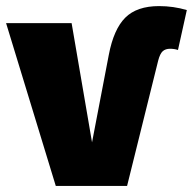

<svg xmlns="http://www.w3.org/2000/svg" viewBox="-35 -610 633 630"><path d="M382 0H148L-15 -534H200L267 -143L322 -430Q338 -514 376 -552Q414 -590 487 -590Q534 -590 578 -577L549 -446Q537 -450 523 -450Q508 -450 499 -442Q490 -434 484 -411Z"/></svg>

Font: Fira Sans Black
Style: Regular
Weight: 900
Designer: Carrois Corporate & Edenspiekermann AG
Foundry: Carrois Corporate GbR & Edenspiekermann AG
Version: Version 4.203